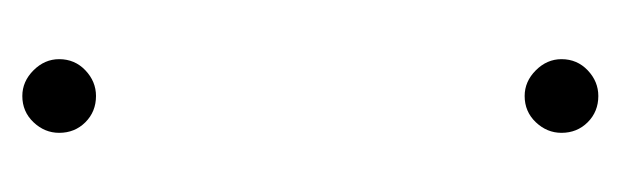

<svg xmlns="http://www.w3.org/2000/svg" viewBox="-212 -339 556 172"><g transform="rotate(90 66.0 -253.0)"><path d="M66 5Q53 5 43 -5Q33 -15 33 -28Q33 -42 43 -51.5Q53 -61 66 -61Q80 -61 89.5 -51.5Q99 -42 99 -28Q99 -15 89.5 -5Q80 5 66 5ZM66 -445Q53 -445 43 -455Q33 -465 33 -478Q33 -492 43 -501.5Q53 -511 66 -511Q80 -511 89.5 -501.5Q99 -492 99 -478Q99 -465 89.5 -455Q80 -445 66 -445Z"/></g></svg>

Font: DM Sans 36pt Thin
Style: Regular
Weight: 250
Designer: Colophon Foundry, Jonny Pinhorn
Foundry: Colophon Foundry
Version: Version 4.004;gftools[0.9.30]